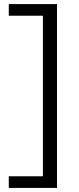

<svg xmlns="http://www.w3.org/2000/svg" viewBox="-20 -820 388 940"><path d="M23 100V43H190V-743H23V-800H259V100Z"/></svg>

Font: Pathway Extreme 28pt Light
Style: Regular
Weight: 300
Designer: Eduardo Rodriguez Tunni
Foundry: Eduardo Rodriguez Tunni
Version: Version 1.001;gftools[0.9.26]